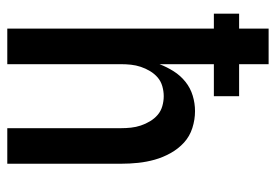

<svg xmlns="http://www.w3.org/2000/svg" viewBox="-138 -638 775 540"><g transform="rotate(90 250.0 -367.5)"><path d="M60 0V-581H18V-652H60V-735H160V-652H250V-581H160V-428Q168 -449 180 -468Q192 -487 209.5 -501Q227 -515 248.5 -521.5Q270 -528 292 -528Q316 -528 339.5 -520.5Q363 -513 380.5 -497Q398 -481 410 -459.5Q422 -438 428.5 -415Q435 -392 437.5 -368Q440 -344 440 -320V0H340V-320Q340 -334 338.5 -348Q337 -362 332.5 -375.5Q328 -389 320.5 -401.5Q313 -414 302.5 -423Q292 -432 278 -436Q264 -440 250 -440Q236 -440 222 -436Q208 -432 197.5 -423Q187 -414 179.5 -401.5Q172 -389 167.5 -375.5Q163 -362 161.5 -348Q160 -334 160 -320V0Z"/></g></svg>

Font: Iosevka Semibold
Style: Regular
Weight: 600
Monospace: yes
Designer: Belleve Invis
Foundry: Belleve Invis
Version: Version 33.2.3; ttfautohint (v1.8.4)